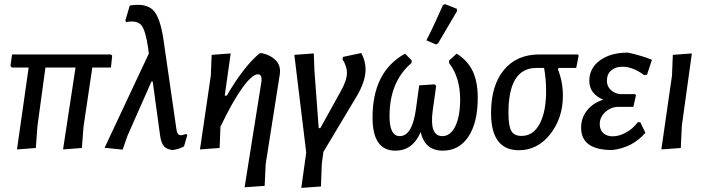

<svg xmlns="http://www.w3.org/2000/svg" viewBox="-20 -726 3437 938"><path d="M63 4 120 -396H38L31 -404L39 -460H522L528 -454L522 -396H431L388 -107L380 -3L288 4L349 -396H202L163 -111L155 -3Z M579 5 491 -4 707 -464 704 -490Q691 -579 670 -603.5Q649 -628 595 -618L593 -628L614 -699Q692 -712 727.5 -677Q763 -642 779 -530L842 -94Q845 -72 855.5 -67Q866 -62 889 -72L895 -66L879 -11Q859 1 825 7Q796 5 781.5 -11Q767 -27 762 -65L726 -328H720L603 -63Z M1107 -465 1078 -259H1088Q1172 -403 1249 -466H1260Q1299 -458 1324 -434.5Q1349 -411 1348 -376L1347 -363L1278 75L1273 182L1175 189L1257 -326L1258 -337Q1258 -363 1240 -363Q1212 -363 1164.5 -297.5Q1117 -232 1057 -107L1053 -3L957 4L1010 -357L1014 -458Z M1745 -467Q1766 -428 1766 -387Q1766 -328 1721 -253L1560 16L1552 75L1548 185L1452 192L1476 19L1418 -458L1513 -465L1516 -383L1537 -100H1545L1644 -279Q1675 -333 1675 -371Q1675 -402 1653 -437L1656 -448Z M2144 -701 2154 -706 2212 -683 2213 -672Q2185 -624 2120 -514L2110 -509L2063 -529Q2097 -594 2144 -701ZM1911 10Q1800 10 1800 -152Q1800 -376 1959 -464L1992 -430L1990 -418Q1883 -327 1883 -158Q1883 -61 1933 -61Q1994 -61 2012 -193L2028 -309L2103 -314L2111 -307L2094 -186Q2077 -61 2141 -61Q2181 -61 2204.5 -109.5Q2228 -158 2228 -240Q2228 -348 2174 -418V-430L2211 -464Q2265 -430 2289.5 -378Q2314 -326 2314 -249Q2314 -127 2268.5 -58.5Q2223 10 2143 10Q2056 10 2035 -81Q1997 10 1911 10Z M2515 8Q2379 8 2379 -174Q2379 -308 2441.5 -384Q2504 -460 2615 -460H2804L2807 -454L2795 -394H2709L2706 -387Q2730 -325 2730 -259Q2730 -149 2668 -70.5Q2606 8 2515 8ZM2528 -62Q2585 -62 2616.5 -121Q2648 -180 2648 -281Q2648 -341 2638 -394H2600Q2464 -394 2464 -175Q2464 -110 2478 -86Q2492 -62 2528 -62Z M2971 7Q2819 7 2819 -102Q2819 -150 2848 -186.5Q2877 -223 2927 -239Q2859 -268 2859 -331Q2859 -393 2911 -431Q2963 -469 3048 -469Q3113 -455 3165 -434L3141 -361L3127 -359Q3072 -400 3021 -400Q2987 -400 2966 -382Q2945 -364 2945 -331Q2945 -306 2962 -288.5Q2979 -271 3008 -266H3083L3087 -260L3074 -204H3002Q2965 -204 2937.5 -179Q2910 -154 2910 -120Q2910 -91 2927.5 -75.5Q2945 -60 2973 -60Q3004 -60 3037.5 -78Q3071 -96 3096 -129H3108L3133 -77Q3069 -4 2971 7Z M3360 -465 3311 -111 3306 -3 3211 4 3263 -357 3267 -458Z"/></svg>

Font: Alegreya Sans Medium
Style: Italic
Weight: 500
Italic angle: -7°
Designer: Juan Pablo del Peral
Foundry: Huerta Tipografica
Version: Version 2.007